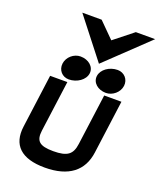

<svg xmlns="http://www.w3.org/2000/svg" viewBox="-186 -1164 1067 1288"><g transform="rotate(20 347.0 -520.5)"><path d="M506 -600C553 -600 599 -638 605 -686C611 -734 576 -772 529 -772C471 -772 417 -734 411 -686C405 -638 448 -600 506 -600ZM241 -600C299 -600 354 -638 360 -686C366 -734 322 -772 264 -772C217 -772 172 -734 166 -686C160 -638 194 -600 241 -600ZM453 -216C443 -139 408 -112 308 -112C208 -112 180 -140 190 -216L239 -580H116L65 -199C47 -64 122 11 292 11C462 11 556 -64 574 -199L625 -580H502ZM396 -768 694 -1052H556L420 -944L312 -1052H174Z"/></g></svg>

Font: Charger
Style: HemiRT
Weight: 900
Designer: Jasper
Foundry: Cannot Into Space Fonts
Version: Version 0.99